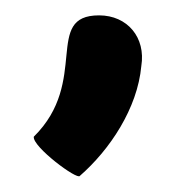

<svg xmlns="http://www.w3.org/2000/svg" viewBox="-20 -149 227 250"><path d="M24 29C22 42 81 86 84 80C123 46 159 -8 164 -63C170 -100 146 -129 109 -129C36 -129 97 -43 24 29Z"/></svg>

Font: Ampere
Style: SCIta
Weight: 400
Version: Version 1